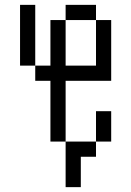

<svg xmlns="http://www.w3.org/2000/svg" viewBox="-20 -645 540 790"><path d="M125 -375H62.5V-625H125ZM125 -375H187.5V-562.5H250V-375H375V-562.5H437.5V-312.5H250V-62.5H187.5V-312.5H125ZM250 -62.5H375V0H312.5V125H250ZM250 -625H375V-562.5H250ZM375 -187.5H437.5V-62.5H375Z"/></svg>

Font: 寒蝉点阵体 16px
Style: Regular
Weight: 400
Designer: Designed by Warren2060
Foundry: ChillType
Version: Version 1.000